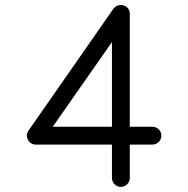

<svg xmlns="http://www.w3.org/2000/svg" viewBox="-20 -733 738 753"><path d="M92 -221C75.6 -199.1 91.6 -166 120 -166H419V-35C419 -16 435 0 454 0C473 0 489 -16 489 -35V-166H578C597 -166 613 -182 613 -201C613 -220 597 -236 578 -236H489V-679C489 -714.4 444.2 -724.5 425 -699ZM187 -236 419 -568V-236Z"/></svg>

Font: Noto Sans Duployan
Style: Regular
Weight: 400
Designer: David Corbett
Foundry: David Corbett
Version: Version 3.002